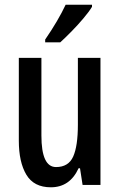

<svg xmlns="http://www.w3.org/2000/svg" viewBox="-20 -786 509 816"><path d="M407 -540V0H331L320 -71H314Q277 10 196 10Q124 10 92 -43.5Q60 -97 60 -188V-540H156V-210Q156 -76 218 -76Q271 -76 291 -120.5Q311 -165 311 -256V-540ZM371 -757Q359 -737 335 -708.5Q311 -680 284 -652.5Q257 -625 236 -606H172V-618Q227 -698 259 -766H371Z"/></svg>

Font: Noto Sans Lao UI ExtCond Med
Style: Regular
Weight: 500
Width: 2
Designer: Monotype Design Team
Foundry: Monotype Imaging Inc.
Version: Version 2.000; ttfautohint (v1.8.4.7-5d5b)